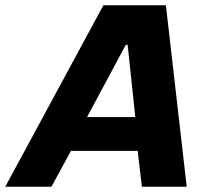

<svg xmlns="http://www.w3.org/2000/svg" viewBox="-63 -708 789 728"><path d="M-43 0 329 -688H566L645 0H475L459 -136H206L132 0ZM267 -264H450L421 -538H414Z"/></svg>

Font: Saira Thin
Style: Bold Italic
Weight: 700
Italic angle: -12°
Version: Version 1.101